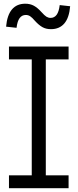

<svg xmlns="http://www.w3.org/2000/svg" viewBox="-20 -999 412 1019"><path d="M27.6 -683.6V-752H344V-683.6H223.1V-68.4H344V0H27.6V-68.4H148.5V-683.6ZM296.9 -972 352.3 -965.9Q347.2 -904.6 321.3 -874.4Q295.3 -844.2 250.4 -844.2Q224.4 -844.2 205.3 -854.9Q186.2 -865.6 165.6 -888.2Q150.5 -905.9 140.2 -912.7Q129.8 -919.6 117.1 -919.6Q96.5 -919.6 84.3 -903.1Q72 -886.7 67.8 -851.4L12.3 -857.5Q17.7 -918.4 43.4 -948.9Q69.2 -979.3 114.1 -979.3Q140 -979.3 159.7 -968.6Q179.4 -957.9 200.4 -934.5Q216.1 -916.7 226.5 -910.3Q236.9 -904 248.3 -904Q268.5 -904 280.7 -920.6Q292.8 -937.2 296.9 -972Z"/></svg>

Font: Hepta Slab ExtraLight
Style: Regular
Weight: 200
Designer: Michael LaGattuta
Foundry: Michael LaGattuta
Version: Version 1.100